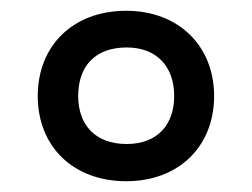

<svg xmlns="http://www.w3.org/2000/svg" viewBox="-20 -744 468 356"><path d="M214 -408C311 -408 377 -472 377 -566C377 -659 311 -724 214 -724C115 -724 50 -659 50 -566C50 -472 116 -408 214 -408ZM215 -477C156 -477 125 -513 125 -566C125 -621 156 -656 215 -656C270 -656 303 -621 303 -566C303 -513 272 -477 215 -477Z"/></svg>

Font: Noto Sans Hanifi Rohingya Medium
Style: Regular
Weight: 500
Designer: Monotype Design Team and DaltonMaag
Foundry: Google LLC
Version: Version 2.102